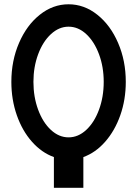

<svg xmlns="http://www.w3.org/2000/svg" viewBox="-20 -745 640 896"><path d="M464 -363Q464 -433 442 -492Q420 -551 382.5 -585.8Q345 -620.5 300 -620.5Q255.5 -620.5 217.8 -585.8Q180 -551 158 -491.8Q136 -432.5 136 -363Q136 -292.5 158 -233Q180 -173.5 217.5 -138.8Q255 -104 300 -104Q345 -104 382.5 -138.8Q420 -173.5 442 -233Q464 -292.5 464 -363ZM300 -725Q373 -725 434.2 -676.2Q495.5 -627.5 531.2 -544.5Q567 -461.5 567 -363Q567 -280 541.5 -207.5Q516 -135 471 -83.8Q426 -32.5 369 -12V131.5H231.5V-12Q174.5 -32.5 129.2 -83.5Q84 -134.5 58.5 -207.2Q33 -280 33 -363Q33 -461.5 68.8 -544.5Q104.5 -627.5 165.8 -676.2Q227 -725 300 -725Z"/></svg>

Font: JuliaMono ExtraBold
Style: Regular
Weight: 800
Monospace: yes
Designer: cormullion
Foundry: corm
Version: Version 0.055; ttfautohint (v1.8.4)